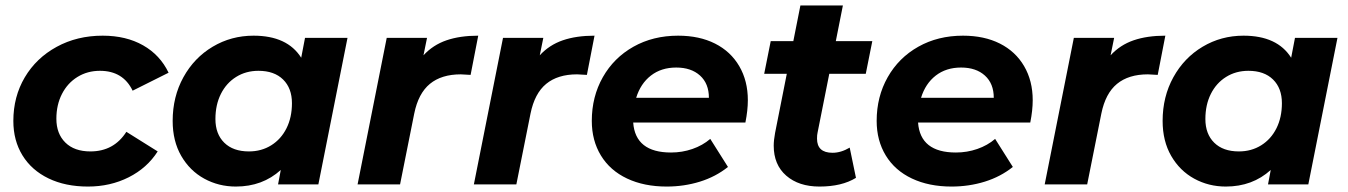

<svg xmlns="http://www.w3.org/2000/svg" viewBox="-20 -677 4949 705"><path d="M29 -233Q29 -322 71 -393Q113 -464 188 -505Q263 -546 357 -546Q443 -546 505.5 -510.5Q568 -475 599 -410L467 -344Q432 -417 347 -417Q301 -417 264.5 -394.5Q228 -372 207.5 -332Q187 -292 187 -241Q187 -186 220 -153.5Q253 -121 312 -121Q398 -121 444 -193L559 -121Q520 -60 452.5 -26Q385 8 303 8Q220 8 158 -22Q96 -52 62.5 -106.5Q29 -161 29 -233Z M1256 -538 1149 0H1001L1011 -53Q944 8 846 8Q783 8 730 -21Q677 -50 645.5 -104.5Q614 -159 614 -233Q614 -322 653.5 -393.5Q693 -465 761 -505.5Q829 -546 911 -546Q1035 -546 1086 -465L1100 -538ZM1052 -298Q1052 -353 1019.5 -385Q987 -417 929 -417Q883 -417 847 -394.5Q811 -372 791 -332Q771 -292 771 -240Q771 -185 803.5 -153Q836 -121 894 -121Q940 -121 976 -143.5Q1012 -166 1032 -206Q1052 -246 1052 -298Z M1736 -546 1708 -402Q1680 -404 1672 -404Q1601 -404 1558.5 -369Q1516 -334 1501 -260L1449 0H1293L1400 -538H1548L1535 -474Q1570 -512 1619.5 -529Q1669 -546 1736 -546Z M2163 -546 2135 -402Q2107 -404 2099 -404Q2028 -404 1985.5 -369Q1943 -334 1928 -260L1876 0H1720L1827 -538H1975L1962 -474Q1997 -512 2046.5 -529Q2096 -546 2163 -546Z M2717 -227H2305Q2313 -117 2444 -117Q2485 -117 2522.5 -130Q2560 -143 2588 -167L2653 -64Q2608 -28 2550 -10Q2492 8 2428 8Q2345 8 2282.5 -21.5Q2220 -51 2186.5 -106Q2153 -161 2153 -233Q2153 -322 2193.5 -393.5Q2234 -465 2306 -505.5Q2378 -546 2470 -546Q2548 -546 2605.5 -517Q2663 -488 2694.5 -434Q2726 -380 2726 -309Q2726 -272 2717 -227ZM2316 -318H2583Q2583 -370 2550.5 -399.5Q2518 -429 2463 -429Q2408 -429 2370 -399.5Q2332 -370 2316 -318Z M2982 -190Q2980 -182 2980 -168Q2980 -116 3037 -116Q3068 -116 3100 -135L3123 -24Q3071 8 2989 8Q2913 8 2867 -32Q2821 -72 2821 -142Q2821 -162 2826 -189L2869 -406H2786L2810 -526H2893L2919 -657H3075L3049 -526H3183L3159 -406H3025Z M3763 -227H3351Q3359 -117 3490 -117Q3531 -117 3568.5 -130Q3606 -143 3634 -167L3699 -64Q3654 -28 3596 -10Q3538 8 3474 8Q3391 8 3328.5 -21.5Q3266 -51 3232.5 -106Q3199 -161 3199 -233Q3199 -322 3239.5 -393.5Q3280 -465 3352 -505.5Q3424 -546 3516 -546Q3594 -546 3651.5 -517Q3709 -488 3740.5 -434Q3772 -380 3772 -309Q3772 -272 3763 -227ZM3362 -318H3629Q3629 -370 3596.5 -399.5Q3564 -429 3509 -429Q3454 -429 3416 -399.5Q3378 -370 3362 -318Z M4259 -546 4231 -402Q4203 -404 4195 -404Q4124 -404 4081.5 -369Q4039 -334 4024 -260L3972 0H3816L3923 -538H4071L4058 -474Q4093 -512 4142.5 -529Q4192 -546 4259 -546Z M4891 -538 4784 0H4636L4646 -53Q4579 8 4481 8Q4418 8 4365 -21Q4312 -50 4280.5 -104.5Q4249 -159 4249 -233Q4249 -322 4288.5 -393.5Q4328 -465 4396 -505.5Q4464 -546 4546 -546Q4670 -546 4721 -465L4735 -538ZM4687 -298Q4687 -353 4654.5 -385Q4622 -417 4564 -417Q4518 -417 4482 -394.5Q4446 -372 4426 -332Q4406 -292 4406 -240Q4406 -185 4438.5 -153Q4471 -121 4529 -121Q4575 -121 4611 -143.5Q4647 -166 4667 -206Q4687 -246 4687 -298Z"/></svg>

Font: Idrija
Style: Bold Italic
Weight: 700
Italic angle: -11.3°
Designer: Julieta Ulanovsky
Foundry: Julieta Ulanovsky
Version: Version 7.200